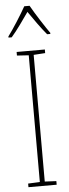

<svg xmlns="http://www.w3.org/2000/svg" viewBox="-63 -980 363 1010"><g transform="rotate(-5 119.0 -475.0)"><path d="M134 -950H106C82 -907 35 -833 9 -799V-793H26C56 -827 94 -882 120 -919C147 -880 183 -828 213 -793H230V-799C211 -825 159 -905 134 -950ZM194 0V-19L133 -22V-691L194 -695V-714H45V-695L107 -691V-22L45 -19V0Z"/></g></svg>

Font: Noto Sans Thai Cond Thin
Style: Regular
Weight: 100
Width: 3
Designer: Monotype Design Team
Foundry: Monotype Imaging Inc.
Version: Version 2.002